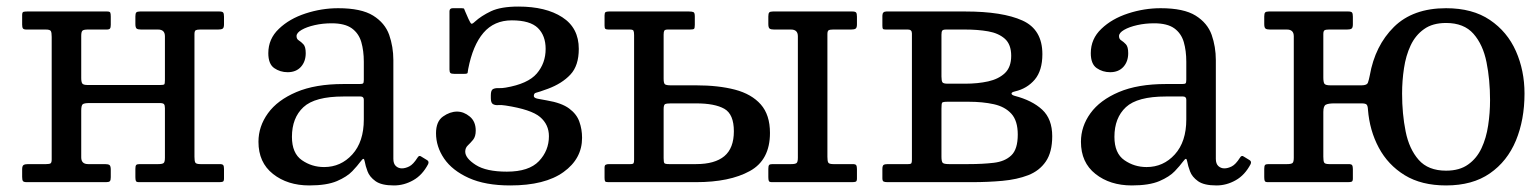

<svg xmlns="http://www.w3.org/2000/svg" viewBox="-20 -555 4682 585"><path d="M572.5 -77.5V-451C572.5 -457.3 573.8 -461.2 576.2 -462.8C578.8 -464.2 583.2 -465 589.5 -465H644.5C651.2 -465 655.8 -465.9 658.5 -467.8C661.2 -469.6 662.5 -474 662.5 -481V-504C662.5 -510.3 661.7 -514.6 660 -516.8C658.3 -518.9 654.5 -520 648.5 -520H406.5C400.8 -520 397.1 -519 395.2 -517C393.4 -515 392.5 -511 392.5 -505V-482C392.5 -474.7 393.8 -470 396.2 -468C398.8 -466 403.3 -465 410 -465H461.5C475.5 -465 482.5 -458.2 482.5 -444.5V-311C482.5 -303.7 481.8 -299.3 480.5 -298C479.2 -296.7 474.8 -296 467.5 -296H247.5C238.5 -296 232.9 -297.5 230.8 -300.5C228.6 -303.5 227.5 -309.2 227.5 -317.5V-445.5C227.5 -454.2 228.8 -459.6 231.5 -461.8C234.2 -463.9 239.5 -465 247.5 -465H305C310.3 -465 313.8 -466.1 315.2 -468.2C316.8 -470.4 317.5 -474.2 317.5 -479.5V-504.5C317.5 -510.2 317 -514.2 316 -516.5C315 -518.8 311.8 -520 306.5 -520H63C57.7 -520 53.8 -519.6 51.2 -518.8C48.8 -517.9 47.5 -514.7 47.5 -509V-480C47.5 -474.3 48.3 -470.4 50 -468.2C51.7 -466.1 55.2 -465 60.5 -465H119.5C128.2 -465 133.3 -463.4 135 -460.2C136.7 -457.1 137.5 -451.2 137.5 -442.5V-69C137.5 -62.7 136.3 -58.8 134 -57.2C131.7 -55.8 127.2 -55 120.5 -55H65.5C59.2 -55 54.6 -54.1 51.8 -52.2C48.9 -50.4 47.5 -46 47.5 -39V-16C47.5 -9.7 48.3 -5.4 50 -3.2C51.7 -1.1 55.5 0 61.5 0H303.5C309.2 0 312.9 -1 314.8 -3C316.6 -5 317.5 -9 317.5 -15V-38C317.5 -45.3 316.2 -50 313.8 -52C311.2 -54 306.7 -55 300 -55H248.5C234.5 -55 227.5 -61.8 227.5 -75.5V-218C227.5 -228.7 229.1 -235.2 232.2 -237.5C235.4 -239.8 242 -241 252 -241H467C473.3 -241 477.5 -239.9 479.5 -237.8C481.5 -235.6 482.5 -231.5 482.5 -225.5V-74.5C482.5 -65.8 481.2 -60.4 478.5 -58.2C475.8 -56.1 470.5 -55 462.5 -55H405C399.7 -55 396.2 -54 394.8 -52C393.2 -50 392.5 -46.2 392.5 -40.5V-15.5C392.5 -10.2 393 -6.2 394 -3.8C395 -1.2 398.2 0 403.5 0H647C652.7 0 656.7 -0.5 659 -1.5C661.3 -2.5 662.5 -5.7 662.5 -11V-40C662.5 -45.7 661.8 -49.6 660.2 -51.8C658.8 -53.9 655.2 -55 649.5 -55H590.5C581.8 -55 576.7 -56.6 575 -59.8C573.3 -62.9 572.5 -68.8 572.5 -77.5Z M767.5 -123C767.5 -81 782.2 -48.3 811.8 -25C841.2 -1.7 878.2 10 922.5 10C957.8 10 985.8 5.6 1006.5 -3.2C1027.2 -12.1 1042.8 -22.2 1053.5 -33.5C1064.2 -44.8 1072.2 -54.2 1077.5 -61.5C1082.2 -67.8 1085.4 -71 1087.2 -71C1089.1 -71 1090.5 -68 1091.5 -62C1092.8 -54 1095.6 -44.3 1099.8 -33C1103.9 -21.7 1112.1 -11.7 1124.2 -3C1136.4 5.7 1155 10 1180 10H1180.5C1200.8 10 1220.3 4.8 1239 -5.8C1257.7 -16.2 1272.8 -32.7 1284.5 -55C1286.8 -60.3 1285.8 -64.3 1281.5 -67L1263.5 -78C1259.2 -81.3 1255.3 -80.2 1252 -74.5C1243.3 -60.8 1235 -52 1227 -48C1219 -44 1211.5 -42 1204.5 -42C1197.5 -42 1191.4 -44.3 1186.2 -49C1181.1 -53.7 1178.5 -61 1178.5 -71V-372C1178.5 -399 1174.2 -424.6 1165.8 -448.8C1157.2 -472.9 1140.9 -492.5 1116.8 -507.5C1092.6 -522.5 1057.2 -530 1010.5 -530C976.8 -530 943.7 -524.7 911 -514C878.3 -503.3 851.2 -487.8 829.8 -467.2C808.2 -446.8 797.5 -422 797.5 -393C797.5 -371 803.5 -355.8 815.5 -347.5C827.5 -339.2 841.2 -335 856.5 -335C873.5 -335 886.9 -340.4 896.8 -351.2C906.6 -362.1 911.5 -376 911.5 -393C911.5 -406 909.2 -415 904.5 -420C899.8 -425 895.2 -428.9 890.5 -431.8C885.8 -434.6 883.5 -439 883.5 -445C883.5 -451.7 888.7 -458 899 -464C909.3 -470 922.7 -474.8 939 -478.5C955.3 -482.2 972.5 -484 990.5 -484C1017.2 -484 1037.6 -478.9 1051.8 -468.8C1065.9 -458.6 1075.6 -444.7 1080.8 -427C1085.9 -409.3 1088.5 -389.3 1088.5 -367V-312C1088.5 -306 1087.8 -302.3 1086.2 -301C1084.8 -299.7 1081.2 -299 1075.5 -299H1026.5C969.2 -299 921.3 -290.8 883 -274.5C844.7 -258.2 815.8 -236.7 796.5 -210C777.2 -183.3 767.5 -154.3 767.5 -123ZM869.5 -138C869.5 -176.7 881.2 -206.8 904.5 -228.5C927.8 -250.2 968.5 -261 1026.5 -261H1078.5C1085.2 -261 1088.5 -257.7 1088.5 -251V-191C1088.5 -145.7 1076.8 -110.2 1053.5 -84.5C1030.2 -58.8 1001.5 -46 967.5 -46C942.5 -46 919.9 -53 899.8 -67C879.6 -81 869.5 -104.7 869.5 -138Z M1308.5 -149C1308.5 -121.7 1316.8 -95.9 1333.2 -71.8C1349.8 -47.6 1374.8 -27.9 1408.2 -12.8C1441.8 2.4 1483.8 10 1534.5 10C1605.2 10 1659.3 -3.6 1697 -30.8C1734.7 -57.9 1753.5 -92.7 1753.5 -135C1753.5 -152.3 1750.8 -168.8 1745.2 -184.2C1739.8 -199.8 1729.3 -213.2 1714 -224.5C1698.7 -235.8 1676.2 -244 1646.5 -249C1635.5 -251 1626.1 -252.8 1618.2 -254.2C1610.4 -255.8 1606.5 -258.5 1606.5 -262.5C1606.5 -268.2 1608.8 -271.5 1613.5 -272.5C1618.2 -273.5 1630.2 -277.5 1649.5 -284.5C1678.2 -295.2 1701 -309.6 1718 -327.8C1735 -345.9 1743.5 -372 1743.5 -406C1743.5 -448.7 1726.8 -480.8 1693.2 -502.5C1659.8 -524.2 1615.2 -535 1559.5 -535C1523.8 -535 1496 -530.2 1476 -520.8C1456 -511.2 1439.7 -500.7 1427 -489C1421.7 -484 1418.1 -481.9 1416.2 -482.8C1414.4 -483.6 1411.5 -488.3 1407.5 -497L1397 -521C1395.7 -524.3 1394.8 -526.7 1394.2 -528C1393.8 -529.3 1391.2 -530 1386.5 -530H1359.5C1352.8 -530 1349.5 -526.8 1349.5 -520.5V-343C1349.5 -337.7 1350.5 -334.2 1352.5 -332.5C1354.5 -330.8 1358.3 -330 1364 -330H1394.5C1401.2 -330 1404.6 -331.1 1404.8 -333.2C1404.9 -335.4 1405.5 -339.2 1406.5 -344.5C1415.8 -392.8 1431.3 -429.7 1453 -455C1474.7 -480.3 1503.5 -493 1539.5 -493C1576.5 -493 1602.9 -485.2 1618.8 -469.8C1634.6 -454.2 1642.5 -433 1642.5 -406C1642.5 -377 1633.5 -352 1615.5 -331C1597.5 -310 1565.8 -295.7 1520.5 -288C1513.2 -286.7 1506 -286.2 1499 -286.5C1492 -286.8 1486.3 -285.8 1482 -283.5C1477.7 -281.2 1475.5 -275 1475.5 -265V-256C1475.5 -246.3 1477.7 -240.2 1482 -237.8C1486.3 -235.2 1491.9 -234.2 1498.8 -234.8C1505.6 -235.2 1512.8 -234.8 1520.5 -233.5C1572.5 -225.5 1607.5 -213.8 1625.5 -198.5C1643.5 -183.2 1652.5 -163.7 1652.5 -140C1652.5 -110.7 1642.3 -85.3 1622 -64C1601.7 -42.7 1569.2 -32 1524.5 -32C1482.5 -32 1450.8 -38.8 1429.5 -52.5C1408.2 -66.2 1397.5 -79.7 1397.5 -93C1397.5 -100.7 1400.2 -107 1405.5 -112C1410.8 -117 1416.2 -122.8 1421.5 -129.2C1426.8 -135.8 1429.5 -145 1429.5 -157C1429.5 -175.7 1423.4 -190 1411.2 -200C1399.1 -210 1386.2 -215 1372.5 -215C1358.2 -215 1343.9 -210 1329.8 -200C1315.6 -190 1308.5 -173 1308.5 -149Z M2411 -74.5C2411 -65.8 2409.7 -60.4 2407 -58.2C2404.3 -56.1 2399 -55 2391 -55H2333.5C2328.2 -55 2324.8 -54 2323.2 -52C2321.8 -50 2321 -46.2 2321 -40.5V-15.5C2321 -10.2 2321.5 -6.2 2322.5 -3.8C2323.5 -1.2 2326.7 0 2332 0H2575.5C2581.2 0 2585.2 -0.5 2587.5 -1.5C2589.8 -2.5 2591 -5.7 2591 -11V-40C2591 -45.7 2590.2 -49.6 2588.8 -51.8C2587.2 -53.9 2583.7 -55 2578 -55H2519C2510.3 -55 2505.2 -56.6 2503.5 -59.8C2501.8 -62.9 2501 -68.8 2501 -77.5V-451C2501 -457.3 2502.2 -461.2 2504.8 -462.8C2507.2 -464.2 2511.7 -465 2518 -465H2573C2579.7 -465 2584.3 -465.9 2587 -467.8C2589.7 -469.6 2591 -474 2591 -481V-504C2591 -510.3 2590.2 -514.6 2588.5 -516.8C2586.8 -518.9 2583 -520 2577 -520H2335C2329.3 -520 2325.6 -519 2323.8 -517C2321.9 -515 2321 -511 2321 -505V-482C2321 -474.7 2322.2 -470 2324.8 -468C2327.2 -466 2331.8 -465 2338.5 -465H2390C2404 -465 2411 -458.2 2411 -444.5ZM1833.5 0H2101C2169 0 2223.5 -11.2 2264.5 -33.8C2305.5 -56.2 2326 -95 2326 -150C2326 -186.7 2316.7 -215.6 2298 -236.8C2279.3 -257.9 2253.2 -272.9 2219.5 -281.8C2185.8 -290.6 2146.3 -295 2101 -295H2024C2014.7 -295 2008.7 -296.1 2006 -298.2C2003.3 -300.4 2002 -306 2002 -315V-450C2002 -455.7 2002.8 -459.6 2004.2 -461.8C2005.8 -463.9 2009.2 -465 2014.5 -465H2081.5C2088.5 -465 2092.8 -465.7 2094.5 -467C2096.2 -468.3 2097 -472.5 2097 -479.5V-505C2097 -512.3 2095.7 -516.7 2093 -518C2090.3 -519.3 2085.7 -520 2079 -520H1835.5C1830.5 -520 1827 -519.3 1825 -518C1823 -516.7 1822 -513.3 1822 -508V-477C1822 -471.7 1822.8 -468.3 1824.5 -467C1826.2 -465.7 1829.5 -465 1834.5 -465H1899C1905.3 -465 1909.1 -463.8 1910.2 -461.2C1911.4 -458.8 1912 -454.3 1912 -448V-68.5C1912 -63.5 1911.5 -60 1910.5 -58C1909.5 -56 1906.3 -55 1901 -55H1836C1831.7 -55 1828.2 -54.4 1825.8 -53.2C1823.2 -52.1 1822 -49 1822 -44V-13C1822 -7.7 1822.6 -4.2 1823.8 -2.5C1824.9 -0.8 1828.2 0 1833.5 0ZM2101 -55H2018.5C2010.5 -55 2005.8 -56 2004.2 -58C2002.8 -60 2002 -65 2002 -73V-222.5C2002 -231.2 2003.5 -236.2 2006.5 -237.8C2009.5 -239.2 2015.3 -240 2024 -240H2101C2139 -240 2167.7 -234.5 2187 -223.5C2206.3 -212.5 2216 -189.7 2216 -155C2216 -120.7 2206.3 -95.4 2187 -79.2C2167.7 -63.1 2139 -55 2101 -55Z M2746.5 -465C2754.5 -465 2758.5 -461 2758.5 -453V-69C2758.5 -63.7 2758 -60 2757 -58C2756 -56 2752.7 -55 2747 -55H2685C2679 -55 2674.8 -54.2 2672.2 -52.5C2669.8 -50.8 2668.5 -46.7 2668.5 -40V-12C2668.5 -6.7 2669.7 -3.3 2672 -2C2674.3 -0.7 2678.3 0 2684 0H2941C2973.7 0 3004.8 -1.3 3034.2 -4C3063.8 -6.7 3089.9 -12.4 3112.8 -21.2C3135.6 -30.1 3153.5 -44 3166.5 -63C3179.5 -82 3186 -107.7 3186 -140C3186 -175 3175.8 -201.9 3155.5 -220.8C3135.2 -239.6 3107.2 -253.7 3071.5 -263C3065.5 -264.7 3062.3 -266.9 3062 -269.8C3061.7 -272.6 3065.2 -274.8 3072.5 -276.5C3097.2 -282.2 3117.2 -294.2 3132.8 -312.5C3148.2 -330.8 3156 -356.7 3156 -390C3156 -440 3135.8 -474.2 3095.2 -492.5C3054.8 -510.8 2996.7 -520 2921 -520H2680.5C2672.5 -520 2668.5 -515.7 2668.5 -507V-477C2668.5 -472 2669 -468.8 2670 -467.2C2671 -465.8 2674 -465 2679 -465ZM2848.5 -449C2848.5 -455.3 2849.3 -459.6 2851 -461.8C2852.7 -463.9 2856.5 -465 2862.5 -465H2921C2946.3 -465 2969.6 -463.2 2990.8 -459.5C3011.9 -455.8 3028.9 -448.2 3041.8 -436.8C3054.6 -425.2 3061 -408 3061 -385C3061 -362 3054.6 -344.4 3041.8 -332.2C3028.9 -320.1 3011.9 -311.7 2990.8 -307C2969.6 -302.3 2946.3 -300 2921 -300H2867.5C2858.8 -300 2853.5 -301.4 2851.5 -304.2C2849.5 -307.1 2848.5 -313 2848.5 -322ZM2848.5 -224C2848.5 -234 2849.2 -240 2850.5 -242C2851.8 -244 2857.5 -245 2867.5 -245H2931C2959.7 -245 2985.3 -242.5 3008 -237.5C3030.7 -232.5 3048.5 -222.8 3061.5 -208.5C3074.5 -194.2 3081 -173 3081 -145C3081 -115.3 3074.5 -94.2 3061.5 -81.8C3048.5 -69.2 3030.7 -61.7 3008 -59C2985.3 -56.3 2959.7 -55 2931 -55H2871.5C2861.2 -55 2854.8 -56.3 2852.2 -59C2849.8 -61.7 2848.5 -67.8 2848.5 -77.5Z M3273.5 -123C3273.5 -81 3288.2 -48.3 3317.8 -25C3347.2 -1.7 3384.2 10 3428.5 10C3463.8 10 3491.8 5.6 3512.5 -3.2C3533.2 -12.1 3548.8 -22.2 3559.5 -33.5C3570.2 -44.8 3578.2 -54.2 3583.5 -61.5C3588.2 -67.8 3591.4 -71 3593.2 -71C3595.1 -71 3596.5 -68 3597.5 -62C3598.8 -54 3601.6 -44.3 3605.8 -33C3609.9 -21.7 3618.1 -11.7 3630.2 -3C3642.4 5.7 3661 10 3686 10H3686.5C3706.8 10 3726.3 4.8 3745 -5.8C3763.7 -16.2 3778.8 -32.7 3790.5 -55C3792.8 -60.3 3791.8 -64.3 3787.5 -67L3769.5 -78C3765.2 -81.3 3761.3 -80.2 3758 -74.5C3749.3 -60.8 3741 -52 3733 -48C3725 -44 3717.5 -42 3710.5 -42C3703.5 -42 3697.4 -44.3 3692.2 -49C3687.1 -53.7 3684.5 -61 3684.5 -71V-372C3684.5 -399 3680.2 -424.6 3671.8 -448.8C3663.2 -472.9 3646.9 -492.5 3622.8 -507.5C3598.6 -522.5 3563.2 -530 3516.5 -530C3482.8 -530 3449.7 -524.7 3417 -514C3384.3 -503.3 3357.2 -487.8 3335.8 -467.2C3314.2 -446.8 3303.5 -422 3303.5 -393C3303.5 -371 3309.5 -355.8 3321.5 -347.5C3333.5 -339.2 3347.2 -335 3362.5 -335C3379.5 -335 3392.9 -340.4 3402.8 -351.2C3412.6 -362.1 3417.5 -376 3417.5 -393C3417.5 -406 3415.2 -415 3410.5 -420C3405.8 -425 3401.2 -428.9 3396.5 -431.8C3391.8 -434.6 3389.5 -439 3389.5 -445C3389.5 -451.7 3394.7 -458 3405 -464C3415.3 -470 3428.7 -474.8 3445 -478.5C3461.3 -482.2 3478.5 -484 3496.5 -484C3523.2 -484 3543.6 -478.9 3557.8 -468.8C3571.9 -458.6 3581.6 -444.7 3586.8 -427C3591.9 -409.3 3594.5 -389.3 3594.5 -367V-312C3594.5 -306 3593.8 -302.3 3592.2 -301C3590.8 -299.7 3587.2 -299 3581.5 -299H3532.5C3475.2 -299 3427.3 -290.8 3389 -274.5C3350.7 -258.2 3321.8 -236.7 3302.5 -210C3283.2 -183.3 3273.5 -154.3 3273.5 -123ZM3375.5 -138C3375.5 -176.7 3387.2 -206.8 3410.5 -228.5C3433.8 -250.2 3474.5 -261 3532.5 -261H3584.5C3591.2 -261 3594.5 -257.7 3594.5 -251V-191C3594.5 -145.7 3582.8 -110.2 3559.5 -84.5C3536.2 -58.8 3507.5 -46 3473.5 -46C3448.5 -46 3425.9 -53 3405.8 -67C3385.6 -81 3375.5 -104.7 3375.5 -138Z M3922 -74.5C3922 -65.8 3920.7 -60.4 3918 -58.2C3915.3 -56.1 3910 -55 3902 -55H3844.5C3839.2 -55 3835.8 -54 3834.2 -52C3832.8 -50 3832 -46.2 3832 -40.5V-15.5C3832 -10.2 3832.5 -6.2 3833.5 -3.8C3834.5 -1.2 3837.7 0 3843 0H4086.5C4092.2 0 4096.2 -0.5 4098.5 -1.5C4100.8 -2.5 4102 -5.7 4102 -11V-40C4102 -45.7 4101.2 -49.6 4099.8 -51.8C4098.2 -53.9 4094.7 -55 4089 -55H4030C4021.3 -55 4016.2 -56.6 4014.5 -59.8C4012.8 -62.9 4012 -68.8 4012 -77.5V-214C4012 -226.3 4014.7 -233.8 4020 -236.2C4025.3 -238.8 4033.8 -240 4045.5 -240H4128.5C4136.8 -240 4142.1 -238.7 4144.2 -236C4146.4 -233.3 4147.7 -228.3 4148 -221C4151.3 -178.7 4162.3 -140 4181 -105C4199.7 -70 4226 -42.1 4260 -21.2C4294 -0.4 4336 10 4386 10C4439.7 10 4484.2 -2.2 4519.5 -26.8C4554.8 -51.2 4581.2 -84.6 4598.8 -126.8C4616.2 -168.9 4625 -216.7 4625 -270C4625 -316.7 4616.2 -359.8 4598.8 -399.2C4581.2 -438.8 4554.8 -470.4 4519.5 -494.2C4484.2 -518.1 4439.7 -530 4386 -530C4318.7 -530 4265.8 -511 4227.2 -473C4188.8 -435 4164.2 -385.7 4153.5 -325C4151.8 -316.3 4150 -309.2 4148 -303.5C4146 -297.8 4139.5 -295 4128.5 -295H4033.5C4023.5 -295 4017.4 -296.7 4015.2 -300C4013.1 -303.3 4012 -309.7 4012 -319V-451C4012 -457.3 4013.2 -461.2 4015.8 -462.8C4018.2 -464.2 4022.7 -465 4029 -465H4084C4090.7 -465 4095.3 -465.9 4098 -467.8C4100.7 -469.6 4102 -474 4102 -481V-504C4102 -510.3 4101.2 -514.6 4099.5 -516.8C4097.8 -518.9 4094 -520 4088 -520H3846C3840.3 -520 3836.6 -519 3834.8 -517C3832.9 -515 3832 -511 3832 -505V-482C3832 -474.7 3833.2 -470 3835.8 -468C3838.2 -466 3842.8 -465 3849.5 -465H3901C3915 -465 3922 -458.2 3922 -444.5ZM4252 -270C4252 -296 4253.9 -321.8 4257.8 -347.2C4261.6 -372.8 4268.3 -395.8 4278 -416.5C4287.7 -437.2 4301.2 -453.8 4318.8 -466.2C4336.2 -478.8 4358.7 -485 4386 -485C4422.3 -485 4450.2 -474 4469.5 -452C4488.8 -430 4502.1 -401.2 4509.2 -365.5C4516.4 -329.8 4520 -291.3 4520 -250C4520 -224 4518.1 -198.2 4514.2 -172.8C4510.4 -147.2 4503.7 -124.2 4494 -103.5C4484.3 -82.8 4470.8 -66.2 4453.2 -53.8C4435.8 -41.2 4413.3 -35 4386 -35C4349.7 -35 4321.8 -46 4302.5 -68C4283.2 -90 4269.9 -118.8 4262.8 -154.5C4255.6 -190.2 4252 -228.7 4252 -270Z"/></svg>

Font: Besley*
Style: Regular
Weight: 400
Designer: Owen Earl
Foundry: indestructible type*
Version: Version 3.000; ttfautohint (v1.8.3)